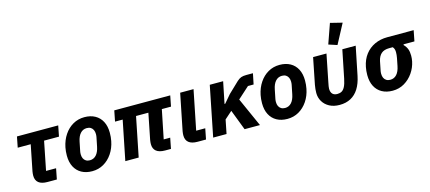

<svg xmlns="http://www.w3.org/2000/svg" viewBox="-59 -1373 4348 1942"><g transform="rotate(-15 2114.5 -401.5)"><path d="M352 0H254Q193 0 162 -25Q131 -50 131 -99Q131 -107 132 -119Q133 -131 135 -142L189 -413H53L75 -525H507L485 -413H329L269 -112H374Z M721 12Q657 12 610 -14Q563 -40 537.5 -89Q512 -138 512 -207Q512 -230 514 -251Q516 -272 520 -292Q535 -365 572 -420Q609 -475 663 -506Q717 -537 783 -537Q847 -537 894 -511Q941 -485 966.5 -436Q992 -387 992 -318Q992 -296 990 -274.5Q988 -253 984 -233Q970 -161 932.5 -105.5Q895 -50 841 -19Q787 12 721 12ZM726 -101Q766 -101 793 -130.5Q820 -160 831 -216L850 -310Q851 -315 852 -323Q853 -331 853 -341Q853 -366 844.5 -384.5Q836 -403 819.5 -413.5Q803 -424 778 -424Q738 -424 711 -394.5Q684 -365 673 -309L654 -215Q653 -211 652 -202.5Q651 -194 651 -184Q651 -159 659.5 -140.5Q668 -122 685 -111.5Q702 -101 726 -101Z M1547 0H1486Q1425 0 1394 -25Q1363 -50 1363 -99Q1363 -107 1364 -119Q1365 -131 1367 -142L1421 -413H1292L1209 0H1069L1152 -413H1072L1094 -525H1680L1658 -413H1562L1501 -112H1569Z M1936 -112 1914 0H1826Q1765 0 1734 -25Q1703 -50 1703 -99Q1703 -107 1704 -119Q1705 -131 1707 -142L1784 -525H1924L1841 -112Z M2318 0 2236 -214 2158 -145 2129 0H1989L2094 -525H2234L2188 -299H2195L2266 -382L2378 -489Q2401 -510 2422 -517.5Q2443 -525 2476 -525H2546L2523 -413H2464L2343 -304L2479 0Z M2765 12Q2701 12 2654 -14Q2607 -40 2581.5 -89Q2556 -138 2556 -207Q2556 -230 2558 -251Q2560 -272 2564 -292Q2579 -365 2616 -420Q2653 -475 2707 -506Q2761 -537 2827 -537Q2891 -537 2938 -511Q2985 -485 3010.5 -436Q3036 -387 3036 -318Q3036 -296 3034 -274.5Q3032 -253 3028 -233Q3014 -161 2976.5 -105.5Q2939 -50 2885 -19Q2831 12 2765 12ZM2770 -101Q2810 -101 2837 -130.5Q2864 -160 2875 -216L2894 -310Q2895 -315 2896 -323Q2897 -331 2897 -341Q2897 -366 2888.5 -384.5Q2880 -403 2863.5 -413.5Q2847 -424 2822 -424Q2782 -424 2755 -394.5Q2728 -365 2717 -309L2698 -215Q2697 -211 2696 -202.5Q2695 -194 2695 -184Q2695 -159 2703.5 -140.5Q2712 -122 2729 -111.5Q2746 -101 2770 -101Z M3316 -525 3259 -239Q3254 -213 3251.5 -199.5Q3249 -186 3249 -174Q3249 -138 3266.5 -119.5Q3284 -101 3317 -101Q3343 -101 3362.5 -111.5Q3382 -122 3397 -150.5Q3412 -179 3423 -233L3482 -525H3622L3561 -225Q3545 -147 3512 -94.5Q3479 -42 3429 -15Q3379 12 3312 12Q3250 12 3205.5 -12Q3161 -36 3137 -76.5Q3113 -117 3113 -166Q3113 -187 3115 -206Q3117 -225 3121 -249L3176 -525ZM3555 -784 3446 -579 3357 -608 3430 -815Z M4207 -413H4093L4092 -405Q4116 -381 4127 -352.5Q4138 -324 4138 -283Q4138 -268 4136.5 -253Q4135 -238 4132 -223Q4119 -160 4082 -106.5Q4045 -53 3990 -20.5Q3935 12 3867 12Q3803 12 3756 -14Q3709 -40 3683.5 -89Q3658 -138 3658 -207Q3658 -230 3660 -251Q3662 -272 3666 -291Q3681 -366 3721 -418Q3761 -470 3820.5 -497.5Q3880 -525 3953 -525H4229ZM3980 -413H3942Q3889 -413 3859.5 -387Q3830 -361 3819 -310L3800 -215Q3799 -211 3798 -202.5Q3797 -194 3797 -184Q3797 -159 3805.5 -140.5Q3814 -122 3831 -111.5Q3848 -101 3872 -101Q3912 -101 3939 -130.5Q3966 -160 3977 -216L3993 -296Q3996 -313 3997.5 -327Q3999 -341 3999 -356Q3999 -373 3995 -386.5Q3991 -400 3980 -413Z"/></g></svg>

Font: IBM Plex Sans
Style: Italic
Weight: 400
Italic angle: -11.31°
Designer: Mike Abbink, Paul van der Laan, Pieter van Rosmalen
Foundry: Bold Monday
Version: Version 3.201